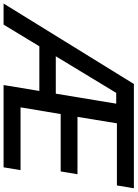

<svg xmlns="http://www.w3.org/2000/svg" viewBox="104 -900 768 1072"><g transform="rotate(90 488.0 -364.0)"><path d="M-28.3 0 420.9 -727.5H1003.4L987.3 -632.8H640.6L604.5 -412.6H924.8L909.2 -318.8H588.9L551.3 -94.7H901.9L886.2 0H426.8L530.8 -628.9H470.7L89.4 0ZM170.9 -199.7 186 -291.5H527.3L512.2 -199.7Z"/></g></svg>

Font: Inter 24pt Medium
Style: Italic
Weight: 500
Italic angle: -9.3988°
Designer: Rasmus Andersson
Foundry: rsms
Version: Version 4.001;git-66647c0bb